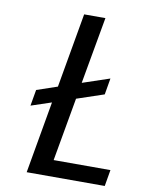

<svg xmlns="http://www.w3.org/2000/svg" viewBox="-80 -753 598 809"><g transform="rotate(10 218.5 -348.5)"><path d="M437 -70 425 0H91L145 -308L58 -279L70 -348L158 -378L214 -697H305L254 -411L370 -450L358 -380L242 -341L194 -70Z"/></g></svg>

Font: Fz Poppins
Style: Italic
Weight: 400
Italic angle: -10°
Designer: Ninad Kale (Devanagari), Jonny Pinhorn (Latin)
Foundry: Indian Type Foundry
Version: Vit hóa bi Vntype.Com & FontZin.Com